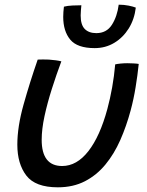

<svg xmlns="http://www.w3.org/2000/svg" viewBox="-20 -775 629 820"><path d="M472 -500Q479.5 -502 494.5 -503.5Q509.5 -505 523.5 -505Q535.5 -505 550 -504.2Q564.5 -503.5 572.5 -502Q567.5 -453.5 559.2 -402.8Q551 -352 538 -303.5Q520 -236.5 493.8 -177Q467.5 -117.5 430.2 -72.2Q393 -27 342.8 -1Q292.5 25 227 25Q131 25 92.5 -25.2Q54 -75.5 54 -157Q54 -234 80.8 -329Q107.5 -424 141 -520.5Q150.5 -521 163.8 -521Q177 -521 188.5 -520.5Q203.5 -519.5 218.2 -517.5Q233 -515.5 242 -513Q221 -457 201.8 -396.5Q182.5 -336 170.2 -279.5Q158 -223 158 -178Q158 -66 245.5 -66Q308 -66 357.5 -129.5Q407 -193 438.5 -309.5Q450.5 -354 459 -401.8Q467.5 -449.5 472 -500ZM560 -742.5Q554 -692.5 529.8 -653.5Q505.5 -614.5 468 -592Q430.5 -569.5 384.5 -569.5Q310 -569.5 280 -605.8Q250 -642 250 -703Q250 -713 250.8 -724.2Q251.5 -735.5 253 -746.5Q268 -750.5 289.8 -751.5Q311.5 -752.5 327.5 -752.5Q326.5 -741 325.5 -730Q324.5 -719 324.5 -709Q324.5 -669 342 -651.2Q359.5 -633.5 391.5 -633.5Q435 -633.5 457.8 -669Q480.5 -704.5 487 -755Q509.5 -755 529.2 -751Q549 -747 560 -742.5Z"/></svg>

Font: Grandstander
Style: Italic
Weight: 400
Italic angle: -15°
Designer: Tyler Finck
Foundry: Etcetera Type Co
Version: Version 1.200; ttfautohint (v1.8.3)